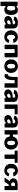

<svg xmlns="http://www.w3.org/2000/svg" viewBox="3492 -4072 745 7768"><g transform="rotate(90 3864.0 -187.5)"><path d="M203 -530Q226 -530 226 -508V-483Q226 -476 231 -476Q236 -476 241 -480Q259 -497 279 -510.5Q299 -524 324.5 -532Q350 -540 384 -540Q441 -540 486 -510.5Q531 -481 558 -421Q585 -361 585 -268Q585 -169 557 -107.5Q529 -46 482 -18Q435 10 377 10Q340 10 308.5 -1.5Q277 -13 246 -41Q234 -51 230 -50.5Q226 -50 226 -36V146Q226 165 209 165H65Q48 165 48 145V-506Q48 -518 53 -524Q58 -530 73 -530H203ZM226 -145Q242 -124 261.5 -112Q281 -100 308 -100Q338 -100 359.5 -116Q381 -132 393 -169.5Q405 -207 405 -273Q405 -334 393.5 -368Q382 -402 360.5 -416Q339 -430 309 -430Q286 -430 267 -420.5Q248 -411 237 -396Q226 -381 226 -363V-145Z M940 -46Q911 -22 874 -6Q837 10 789 10Q713 10 670 -31.5Q627 -73 627 -136Q627 -194 663.5 -237Q700 -280 767 -304Q834 -328 926 -329L947 -330Q951 -330 956.5 -332.5Q962 -335 962 -344V-363Q962 -396 944 -414Q926 -432 890 -432Q865 -432 840.5 -420.5Q816 -409 800 -379Q796 -372 792 -369.5Q788 -367 775 -369L659 -393Q653 -395 650 -400Q647 -405 653 -422Q677 -484 740.5 -512Q804 -540 899 -540Q987 -540 1037.5 -519Q1088 -498 1109.5 -461Q1131 -424 1131 -374V-25Q1131 -11 1127 -5.5Q1123 0 1110 0H989Q978 0 972.5 -9.5Q967 -19 966 -31L965 -46Q962 -65 940 -46ZM962 -230Q962 -248 947 -247L931 -246Q913 -246 890.5 -240.5Q868 -235 847.5 -224.5Q827 -214 813.5 -198Q800 -182 800 -160Q800 -134 818 -119Q836 -104 868 -104Q890 -104 906.5 -111Q923 -118 934 -127Q946 -137 954 -147.5Q962 -158 962 -171V-230Z M1479 -540Q1547 -540 1595 -515.5Q1643 -491 1672 -454Q1701 -417 1711 -379Q1718 -356 1695 -355L1574 -347Q1561 -345 1558 -359Q1552 -375 1544.5 -390.5Q1537 -406 1522.5 -416Q1508 -426 1484 -426Q1455 -426 1433 -409Q1411 -392 1399 -356.5Q1387 -321 1387 -265Q1387 -208 1400 -171.5Q1413 -135 1437 -118.5Q1461 -102 1493 -102Q1535 -102 1557.5 -125Q1580 -148 1601 -184Q1603 -188 1607 -189.5Q1611 -191 1620 -189L1704 -171Q1717 -168 1712 -150Q1706 -130 1690 -102.5Q1674 -75 1646.5 -49.5Q1619 -24 1577.5 -7Q1536 10 1479 10Q1400 10 1338.5 -24.5Q1277 -59 1242 -120.5Q1207 -182 1207 -263Q1207 -346 1242.5 -408Q1278 -470 1339.5 -505Q1401 -540 1479 -540Z M1968 -511V-27Q1968 -12 1961 -6Q1954 0 1938 0H1814Q1800 0 1795 -5.5Q1790 -11 1790 -23V-509Q1790 -530 1808 -530H1951Q1968 -530 1968 -511ZM2300 -511V-27Q2300 -12 2293 -6Q2286 0 2270 0H2146Q2132 0 2127 -5.5Q2122 -11 2122 -23V-509Q2122 -530 2139 -530H2283Q2300 -530 2300 -511ZM1862 -408Q1840 -408 1840 -428V-512Q1840 -529 1860 -529L2235 -530Q2255 -530 2255 -513V-428Q2255 -408 2233 -408Z M2655 10Q2574 10 2512.5 -25Q2451 -60 2416.5 -121.5Q2382 -183 2382 -262Q2382 -346 2418 -408.5Q2454 -471 2516 -505.5Q2578 -540 2656 -540Q2738 -540 2799.5 -504Q2861 -468 2895.5 -405.5Q2930 -343 2930 -262Q2930 -183 2895 -121.5Q2860 -60 2798.5 -25Q2737 10 2655 10ZM2656 -106Q2688 -106 2709 -123Q2730 -140 2740 -176Q2750 -212 2750 -266Q2750 -321 2739.5 -357Q2729 -393 2708.5 -410.5Q2688 -428 2656 -428Q2625 -428 2603.5 -410.5Q2582 -393 2572 -357Q2562 -321 2562 -266Q2562 -211 2572 -175.5Q2582 -140 2603.5 -123Q2625 -106 2656 -106Z M2993 -2Q2976 -4 2976 -20L2985 -125Q2987 -143 3002 -142Q3024 -140 3041 -153Q3058 -166 3070 -197Q3082 -228 3087.5 -279Q3093 -330 3093 -405V-530H3527V0H3349V-409H3222V-369Q3222 -267 3208 -192.5Q3194 -118 3166 -72Q3138 -26 3094.5 -8Q3051 10 2993 -2Z M3910 -46Q3881 -22 3844 -6Q3807 10 3759 10Q3683 10 3640 -31.5Q3597 -73 3597 -136Q3597 -194 3633.5 -237Q3670 -280 3737 -304Q3804 -328 3896 -329L3917 -330Q3921 -330 3926.5 -332.5Q3932 -335 3932 -344V-363Q3932 -396 3914 -414Q3896 -432 3860 -432Q3835 -432 3810.5 -420.5Q3786 -409 3770 -379Q3766 -372 3762 -369.5Q3758 -367 3745 -369L3629 -393Q3623 -395 3620 -400Q3617 -405 3623 -422Q3647 -484 3710.5 -512Q3774 -540 3869 -540Q3957 -540 4007.5 -519Q4058 -498 4079.5 -461Q4101 -424 4101 -374V-25Q4101 -11 4097 -5.5Q4093 0 4080 0H3959Q3948 0 3942.5 -9.5Q3937 -19 3936 -31L3935 -46Q3932 -65 3910 -46ZM3932 -230Q3932 -248 3917 -247L3901 -246Q3883 -246 3860.5 -240.5Q3838 -235 3817.5 -224.5Q3797 -214 3783.5 -198Q3770 -182 3770 -160Q3770 -134 3788 -119Q3806 -104 3838 -104Q3860 -104 3876.5 -111Q3893 -118 3904 -127Q3916 -137 3924 -147.5Q3932 -158 3932 -171V-230Z M4224 0Q4207 0 4207 -20V-513Q4207 -530 4227 -530H4585Q4605 -530 4605 -513V-429Q4605 -409 4582 -409H4397Q4385 -409 4385 -397V-17Q4385 0 4365 0Z M4947 -46Q4918 -22 4881 -6Q4844 10 4796 10Q4720 10 4677 -31.5Q4634 -73 4634 -136Q4634 -194 4670.5 -237Q4707 -280 4774 -304Q4841 -328 4933 -329L4954 -330Q4958 -330 4963.5 -332.5Q4969 -335 4969 -344V-363Q4969 -396 4951 -414Q4933 -432 4897 -432Q4872 -432 4847.5 -420.5Q4823 -409 4807 -379Q4803 -372 4799 -369.5Q4795 -367 4782 -369L4666 -393Q4660 -395 4657 -400Q4654 -405 4660 -422Q4684 -484 4747.5 -512Q4811 -540 4906 -540Q4994 -540 5044.5 -519Q5095 -498 5116.5 -461Q5138 -424 5138 -374V-25Q5138 -11 5134 -5.5Q5130 0 5117 0H4996Q4985 0 4979.5 -9.5Q4974 -19 4973 -31L4972 -46Q4969 -65 4947 -46ZM4969 -230Q4969 -248 4954 -247L4938 -246Q4920 -246 4897.5 -240.5Q4875 -235 4854.5 -224.5Q4834 -214 4820.5 -198Q4807 -182 4807 -160Q4807 -134 4825 -119Q4843 -104 4875 -104Q4897 -104 4913.5 -111Q4930 -118 4941 -127Q4953 -137 4961 -147.5Q4969 -158 4969 -171V-230Z M5422 -511V-27Q5422 -12 5415 -6Q5408 0 5392 0H5268Q5254 0 5249 -5.5Q5244 -11 5244 -23V-509Q5244 -530 5262 -530H5405Q5422 -530 5422 -511ZM5290 -214Q5268 -214 5268 -234V-318Q5268 -336 5288 -336L5639 -337Q5658 -337 5658 -319V-234Q5658 -214 5636 -214ZM5757 10Q5679 10 5619.5 -25Q5560 -60 5527 -121.5Q5494 -183 5494 -262Q5494 -346 5528.5 -408.5Q5563 -471 5623 -505.5Q5683 -540 5758 -540Q5841 -540 5902 -504Q5963 -468 5997.5 -405.5Q6032 -343 6032 -262Q6032 -183 5997 -121.5Q5962 -60 5900.5 -25Q5839 10 5757 10ZM5758 -106Q5790 -106 5811 -123Q5832 -140 5842 -176Q5852 -212 5852 -266Q5852 -321 5841.5 -357Q5831 -393 5810.5 -410.5Q5790 -428 5758 -428Q5730 -428 5711 -410.5Q5692 -393 5683 -357Q5674 -321 5674 -266Q5674 -211 5683 -175.5Q5692 -140 5711 -123Q5730 -106 5758 -106Z M6543 -409H6421Q6408 -409 6408 -397V-17Q6408 0 6389 0H6248Q6231 0 6231 -20V-392Q6231 -409 6217 -409H6095Q6073 -409 6073 -429V-513Q6073 -530 6093 -530L6545 -531Q6565 -531 6565 -514V-429Q6565 -409 6543 -409Z M6878 -540Q6946 -540 6994 -515.5Q7042 -491 7071 -454Q7100 -417 7110 -379Q7117 -356 7094 -355L6973 -347Q6960 -345 6957 -359Q6951 -375 6943.5 -390.5Q6936 -406 6921.5 -416Q6907 -426 6883 -426Q6854 -426 6832 -409Q6810 -392 6798 -356.5Q6786 -321 6786 -265Q6786 -208 6799 -171.5Q6812 -135 6836 -118.5Q6860 -102 6892 -102Q6934 -102 6956.5 -125Q6979 -148 7000 -184Q7002 -188 7006 -189.5Q7010 -191 7019 -189L7103 -171Q7116 -168 7111 -150Q7105 -130 7089 -102.5Q7073 -75 7045.5 -49.5Q7018 -24 6976.5 -7Q6935 10 6878 10Q6799 10 6737.5 -24.5Q6676 -59 6641 -120.5Q6606 -182 6606 -263Q6606 -346 6641.5 -408Q6677 -470 6738.5 -505Q6800 -540 6878 -540Z M7506 0V-168H7440Q7397 -168 7353.5 -179.5Q7310 -191 7273.5 -214.5Q7237 -238 7215.5 -273Q7194 -308 7194 -356Q7194 -438 7252 -484Q7310 -530 7417 -530H7672V0ZM7192 0Q7176 0 7173 -9Q7170 -18 7179 -30L7316 -213L7464 -168Q7444 -168 7434 -151L7349 -16Q7344 -7 7336 -3.5Q7328 0 7321 0ZM7437 -271H7506V-422H7438Q7397 -422 7377.5 -403.5Q7358 -385 7358 -347Q7358 -322 7367.5 -305Q7377 -288 7395 -279.5Q7413 -271 7437 -271Z"/></g></svg>

Font: Libre Franklin ExtraBold
Style: Regular
Weight: 800
Designer: Pablo Impallari, Rodrigo Fuenzalida, Nhung Nguyen
Foundry: Impallari Type
Version: Version 3.000